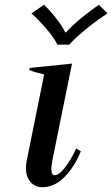

<svg xmlns="http://www.w3.org/2000/svg" viewBox="-20 -770 468 800"><path d="M111 -714 163 -750Q187 -728 213 -695Q239 -662 252 -635H255Q279 -662 319 -695Q359 -728 392 -750L428 -714Q391 -691 342 -651.5Q293 -612 269 -584H219Q206 -612 172 -651.5Q138 -691 111 -714ZM88 -70Q88 -84 91 -99L164 -460Q127 -468 102 -478L104 -487L280 -505L198 -101Q194 -77 194 -66Q194 -40 208 -40Q227 -40 253.5 -75.5Q280 -111 297 -151L317 -140Q290 -74 248.5 -32Q207 10 156 10Q126 10 107 -12Q88 -34 88 -70Z"/></svg>

Font: Trirong Medium
Style: Italic
Weight: 500
Italic angle: -12°
Designer: Katatrad Team
Foundry: CadsonDemak
Version: Version 1.001